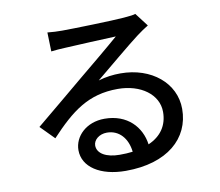

<svg xmlns="http://www.w3.org/2000/svg" viewBox="-86 -868 1172 1022"><g transform="rotate(-10 500.0 -357.0)"><path d="M567 -44C545 -41 521 -40 496 -40C425 -40 376 -67 376 -111C376 -141 407 -168 449 -168C515 -168 559 -117 567 -44ZM230 -748 233 -645C256 -648 282 -650 307 -651C359 -654 532 -662 585 -664C535 -620 419 -524 363 -478C304 -429 179 -324 101 -260L174 -186C292 -312 386 -387 546 -387C671 -387 763 -319 763 -225C763 -152 726 -98 657 -68C644 -163 573 -243 449 -243C350 -243 284 -176 284 -102C284 -11 376 50 514 50C739 50 866 -64 866 -223C866 -363 742 -466 575 -466C535 -466 495 -461 455 -449C526 -507 649 -611 700 -649C721 -665 742 -679 763 -692L708 -764C697 -760 679 -758 644 -755C590 -750 362 -744 310 -744C286 -744 255 -745 230 -748Z"/></g></svg>

Font: ChiuKong Gothic CL Medium
Style: Regular
Weight: 500
Designer: Ryoko NISHIZUKA 西塚涼子 (kana, bopomofo & ideographs); Paul D. Hunt (Latin, Greek & Cyrillic); Sandoll Communications 산돌커뮤니
Foundry: Adobe
Version: Version 1.300